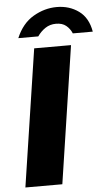

<svg xmlns="http://www.w3.org/2000/svg" viewBox="-61 -968 576 1007"><g transform="rotate(-5 227.0 -464.0)"><path d="M31 0 140.5 -723H334.5L225.5 0ZM277 -928.5Q212.5 -928.5 153.3 -893.8Q94 -859 62.3 -783.5H167.3Q185 -809 209.3 -825.2Q233.6 -841.5 265.6 -841.5Q298.6 -841.5 318.5 -825.2Q338.5 -809 349.3 -783.5H454.3Q441.9 -857 392.5 -892.8Q343 -928.5 277 -928.5Z"/></g></svg>

Font: Public Sans Black
Style: Italic
Weight: 900
Italic angle: -8°
Designer: The Public Sans project authors (U.S. Web Design System). Libre Franklin designed by Pablo Impallari and Rodrigo Fuenzal
Version: Version 1.007; ttfautohint (v1.8.1) -l 8 -r 50 -G 200 -x 14 